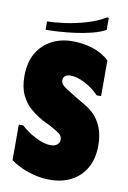

<svg xmlns="http://www.w3.org/2000/svg" viewBox="-96 -920 658 989"><g transform="rotate(10 233.5 -425.5)"><path d="M452 -204Q452 -135 424 -86.5Q396 -38 347.5 -13Q299 12 238 12Q190 12 148 0.5Q106 -11 75 -27Q44 -43 30 -54V-240H53Q86 -209 130.5 -186.5Q175 -164 210 -164Q225 -164 235 -169Q245 -174 250.5 -182Q256 -190 256 -199Q256 -219 241.5 -230.5Q227 -242 194 -260L147 -283Q115 -301 84.5 -326.5Q54 -352 34.5 -392Q15 -432 15 -491Q15 -563 43.5 -612Q72 -661 120.5 -686Q169 -711 227 -711Q267 -711 303 -703.5Q339 -696 369.5 -681Q400 -666 422 -644V-458H399Q364 -494 323 -514.5Q282 -535 249 -535Q233 -535 222 -527.5Q211 -520 211 -504Q211 -485 232.5 -470Q254 -455 294 -431L348 -399Q382 -379 405 -351.5Q428 -324 440 -288Q452 -252 452 -204ZM382 -863 391 -861V-799Q362 -783 320.5 -772.5Q279 -762 234 -756Q189 -750 148.5 -747.5Q108 -745 81 -745V-789Q119 -789 173.5 -796.5Q228 -804 284 -820.5Q340 -837 382 -863Z"/></g></svg>

Font: Phudu Black
Style: Regular
Weight: 900
Version: Version 1.005;gftools[0.9.23]